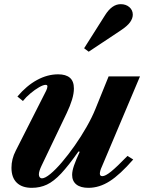

<svg xmlns="http://www.w3.org/2000/svg" viewBox="-20 -891 698 921"><path d="M404 10Q366.5 10 346.2 -6.2Q326 -22.5 326 -52Q326 -71 335 -97Q344 -123 362.5 -163L356.5 -164.5Q309 -97 273.5 -59Q238 -21 205 -5.5Q172 10 132.5 10Q85.5 10 60.2 -14.8Q35 -39.5 35 -86Q35 -128.5 55.5 -168L201.5 -456Q204 -461.5 205.8 -467Q207.5 -472.5 207.5 -476.5Q207.5 -484 199 -484Q187.5 -484 167.5 -472.5Q147.5 -461 126.2 -443.2Q105 -425.5 90 -406.5L63.5 -428Q107.5 -480 157.5 -507.2Q207.5 -534.5 259 -534.5Q296 -534.5 315.2 -518Q334.5 -501.5 334.5 -466.5Q334.5 -442.5 325.5 -412.8Q316.5 -383 300 -348.5L179.5 -96.5Q173.5 -84 170 -73.2Q166.5 -62.5 166.5 -54.5Q166.5 -46 170.5 -40.8Q174.5 -35.5 181 -35.5Q196 -35.5 221.5 -56.5Q247 -77.5 277.2 -113Q307.5 -148.5 338.2 -192.2Q369 -236 395.2 -282Q421.5 -328 438 -369L501 -524.5H651.5L469 -92.5Q459 -71 459 -58Q459 -52 462 -49Q465 -46 471 -46Q485.5 -46 512.8 -68Q540 -90 591.5 -143L619 -126Q556 -53.5 506.2 -21.8Q456.5 10 404 10ZM405.5 -643 383.5 -659.5 484.5 -819Q517.5 -871 559 -871Q584 -871 600.5 -856.8Q617 -842.5 617 -820.5Q617 -803 604 -784.5Q591 -766 557.5 -744Z"/></svg>

Font: Libre Caslon Text
Style: Italic
Weight: 400
Italic angle: -22.583°
Designer: Pablo Impallari, Rodrigo Fuenzalida, Katja Schimmel
Foundry: Pablo Impallari, Rodrigo Fuenzalida
Version: Version 2.000